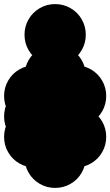

<svg xmlns="http://www.w3.org/2000/svg" viewBox="-70 -820 540 940"><path d="M150 -350Q150 -391 170 -425.5Q190 -460 224.5 -480Q259 -500 300 -500Q341 -500 375.5 -480Q410 -460 430 -425.5Q450 -391 450 -350Q450 -309 430 -274.5Q410 -240 375.5 -220Q341 -200 300 -200Q259 -200 224.5 -220Q190 -240 170 -274.5Q150 -309 150 -350ZM150 -150Q150 -191 170 -225.5Q190 -260 224.5 -280Q259 -300 300 -300Q341 -300 375.5 -280Q410 -260 430 -225.5Q450 -191 450 -150Q450 -109 430 -74.5Q410 -40 375.5 -20Q341 0 300 0Q259 0 224.5 -20Q190 -40 170 -74.5Q150 -109 150 -150ZM50 -450Q50 -491 70 -525.5Q90 -560 124.5 -580Q159 -600 200 -600Q241 -600 275.5 -580Q310 -560 330 -525.5Q350 -491 350 -450Q350 -409 330 -374.5Q310 -340 275.5 -320Q241 -300 200 -300Q159 -300 124.5 -320Q90 -340 70 -374.5Q50 -409 50 -450ZM-50 -350Q-50 -391 -30 -425.5Q-10 -460 24.5 -480Q59 -500 100 -500Q141 -500 175.5 -480Q210 -460 230 -425.5Q250 -391 250 -350Q250 -309 230 -274.5Q210 -240 175.5 -220Q141 -200 100 -200Q59 -200 24.5 -220Q-10 -240 -30 -274.5Q-50 -309 -50 -350ZM-50 -250Q-50 -291 -30 -325.5Q-10 -360 24.5 -380Q59 -400 100 -400Q141 -400 175.5 -380Q210 -360 230 -325.5Q250 -291 250 -250Q250 -209 230 -174.5Q210 -140 175.5 -120Q141 -100 100 -100Q59 -100 24.5 -120Q-10 -140 -30 -174.5Q-50 -209 -50 -250ZM-50 -150Q-50 -191 -30 -225.5Q-10 -260 24.5 -280Q59 -300 100 -300Q141 -300 175.5 -280Q210 -260 230 -225.5Q250 -191 250 -150Q250 -109 230 -74.5Q210 -40 175.5 -20Q141 0 100 0Q59 0 24.5 -20Q-10 -40 -30 -74.5Q-50 -109 -50 -150ZM50 -50Q50 -91 70 -125.5Q90 -160 124.5 -180Q159 -200 200 -200Q241 -200 275.5 -180Q310 -160 330 -125.5Q350 -91 350 -50Q350 -9 330 25.5Q310 60 275.5 80Q241 100 200 100Q159 100 124.5 80Q90 60 70 25.5Q50 -9 50 -50ZM50 -650Q50 -691 70 -725.5Q90 -760 124.5 -780Q159 -800 200 -800Q241 -800 275.5 -780Q310 -760 330 -725.5Q350 -691 350 -650Q350 -609 330 -574.5Q310 -540 275.5 -520Q241 -500 200 -500Q159 -500 124.5 -520Q90 -540 70 -574.5Q50 -609 50 -650Z"/></svg>

Font: TINY 5x3
Style: Regular
Weight: 400
Designer: Jack Halten Fahnestock
Foundry: Velvetyne Type Foundry
Version: Version 1.002